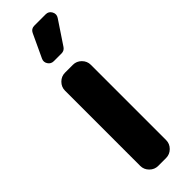

<svg xmlns="http://www.w3.org/2000/svg" viewBox="-262 -784 795 795"><g transform="rotate(-45 136.0 -386.5)"><path d="M86.9 -654.3Q92.8 -666 108.4 -700.2Q124 -734.4 134.8 -756.8Q142.6 -773.4 161.1 -773.4H227.5Q245.1 -773.4 253.4 -757.8Q261.7 -742.2 252 -727.5Q232.4 -698.2 183.6 -625Q174.8 -612.3 159.2 -612.3H114.3Q97.7 -612.3 88.9 -626Q80.1 -639.6 86.9 -654.3ZM60.5 -52.7V-493.2Q60.5 -514.6 76.2 -530.3Q91.8 -545.9 113.3 -545.9H159.2Q180.7 -545.9 196.3 -530.3Q211.9 -514.6 211.9 -493.2V-52.7Q211.9 -31.2 196.3 -15.6Q180.7 0 159.2 0H113.3Q91.8 0 76.2 -15.6Q60.5 -31.2 60.5 -52.7Z"/></g></svg>

Font: DeepSea
Style: Bold
Weight: 700
Designer: Stem
Version: Version 3.019;git-0a5106e0b